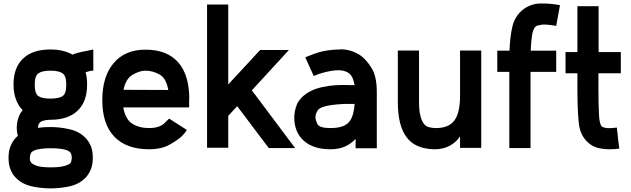

<svg xmlns="http://www.w3.org/2000/svg" viewBox="-20 -839 3573 1088"><path d="M508.8 -558.6Q508.8 -535.2 508.8 -534.2Q508.8 -533.2 508.8 -493.2Q508.8 -483.4 508.8 -469.7Q508.8 -456.1 508.8 -438.5Q496.1 -438.5 485.4 -435.5Q473.6 -432.6 464.8 -429.7Q469.7 -414.1 471.7 -396.5Q473.6 -378.9 473.6 -359.4Q473.6 -262.7 419.9 -211.9Q366.2 -160.2 264.6 -160.2Q264.6 -160.2 262.7 -160.2Q261.7 -160.2 260.7 -160.2Q244.1 -160.2 226.6 -155.3Q208 -151.4 200.2 -136.7Q197.3 -132.8 196.3 -126Q195.3 -120.1 195.3 -114.3Q212.9 -117.2 231.4 -118.2Q250 -119.1 266.6 -119.1Q320.3 -119.1 375 -106.4Q429.7 -93.8 464.8 -57.6Q483.4 -38.1 495.1 -10.7Q505.9 17.6 505.9 54.7Q505.9 92.8 495.1 120.1Q483.4 148.4 464.8 168Q429.7 204.1 375 216.8Q320.3 228.5 266.6 228.5Q213.9 228.5 159.2 216.8Q104.5 204.1 69.3 168Q49.8 148.4 39.1 120.1Q28.3 92.8 28.3 54.7Q28.3 12.7 43 -18.6Q56.6 -48.8 81.1 -69.3Q72.3 -101.6 76.2 -135.7Q80.1 -168.9 95.7 -197.3Q98.6 -201.2 101.6 -205.1Q104.5 -210 108.4 -214.8Q83 -240.2 70.3 -276.4Q56.6 -312.5 56.6 -360.4Q56.6 -456.1 111.3 -507.8Q165 -558.6 265.6 -558.6Q304.7 -558.6 335.9 -550.8Q367.2 -543 391.6 -529.3Q412.1 -539.1 446.3 -545.9Q479.5 -551.8 508.8 -558.6ZM386.7 54.7Q386.7 44.9 382.8 32.2Q378.9 19.5 354.5 10.7Q341.8 6.8 320.3 3.9Q299.8 1 267.6 1Q236.3 1 215.8 3.9Q194.3 6.8 181.6 10.7Q157.2 19.5 153.3 32.2Q149.4 43.9 149.4 54.7Q149.4 60.5 149.4 66.4Q150.4 73.2 154.3 79.1Q161.1 90.8 185.5 99.6Q210 109.4 267.6 109.4Q299.8 109.4 320.3 106.4Q341.8 103.5 354.5 98.6Q378.9 90.8 382.8 78.1Q386.7 65.4 386.7 54.7ZM265.6 -280.3Q313.5 -280.3 334 -293.9Q355.5 -307.6 355.5 -359.4Q355.5 -410.2 334 -423.8Q313.5 -438.5 265.6 -438.5Q218.8 -438.5 198.2 -423.8Q176.8 -410.2 176.8 -359.4Q176.8 -307.6 198.2 -293.9Q218.8 -280.3 265.6 -280.3Z M1051.8 -279.3Q1051.8 -262.7 1051.8 -230.5Q926.8 -230.5 678.7 -230.5Q689.5 -165 728.5 -138.7Q768.6 -113.3 824.2 -113.3Q881.8 -113.3 910.2 -139.6Q937.5 -165 938.5 -167Q971.7 -145.5 1039.1 -102.5Q1039.1 -101.6 1032.2 -92.8Q1025.4 -83 1012.7 -69.3Q988.3 -45.9 941.4 -19.5Q895.5 6.8 824.2 6.8Q696.3 6.8 627.9 -64.5Q559.6 -135.7 559.6 -271.5Q559.6 -405.3 624 -481.4Q688.5 -557.6 803.7 -557.6Q803.7 -557.6 803.7 -557.6Q804.7 -557.6 804.7 -557.6Q925.8 -557.6 989.3 -486.3Q1051.8 -416 1052.7 -280.3Q1052.7 -279.3 1052.7 -279.3Q1051.8 -279.3 1051.8 -279.3ZM933.6 -329.1Q921.9 -396.5 883.8 -417Q844.7 -438.5 804.7 -438.5Q771.5 -438.5 732.4 -416Q693.4 -394.5 679.7 -330.1Q763.7 -330.1 933.6 -329.1Z M1652.3 0Q1570.3 -109.4 1407.2 -327.1Q1476.6 -403.3 1617.2 -555.7Q1562.5 -555.7 1454.1 -555.7Q1393.6 -490.2 1273.4 -360.4Q1273.4 -510.7 1273.4 -813.5Q1233.4 -813.5 1153.3 -813.5Q1153.3 -543 1153.3 -2Q1193.4 -2 1273.4 -2Q1273.4 -62.5 1273.4 -182.6Q1290 -201.2 1324.2 -237.3Q1383.8 -158.2 1502.9 0Q1552.7 0 1652.3 0Z M2115.2 -314.5Q2115.2 -209 2115.2 1Q2075.2 1 1995.1 1Q1995.1 -16.6 1995.1 -52.7Q1972.7 -26.4 1937.5 -9.8Q1902.3 6.8 1851.6 6.8Q1851.6 6.8 1851.6 6.8Q1850.6 6.8 1850.6 6.8Q1756.8 6.8 1702.1 -41Q1647.5 -89.8 1647.5 -172.9Q1647.5 -209 1662.1 -246.1Q1676.8 -282.2 1717.8 -309.6Q1740.2 -325.2 1771.5 -335.9Q1803.7 -346.7 1845.7 -352.5Q1881.8 -357.4 1920.9 -357.4Q1960 -357.4 1989.3 -356.4Q1986.3 -376 1978.5 -395.5Q1970.7 -414.1 1956.1 -424.8Q1923.8 -447.3 1865.2 -438.5Q1805.7 -429.7 1757.8 -408.2Q1742.2 -443.4 1710 -513.7Q1721.7 -519.5 1743.2 -527.3Q1763.7 -536.1 1791 -543.9Q1840.8 -557.6 1904.3 -558.6Q1906.2 -559.6 1909.2 -559.6Q1968.8 -559.6 2020.5 -526.4Q2052.7 -504.9 2084 -456.1Q2115.2 -409.2 2115.2 -317.4Q2115.2 -316.4 2115.2 -314.5ZM1989.3 -250Q1979.5 -250 1967.8 -250Q1950.2 -250 1927.7 -250Q1890.6 -248 1861.3 -244.1Q1796.9 -235.4 1782.2 -215.8Q1767.6 -196.3 1767.6 -172.9Q1767.6 -159.2 1778.3 -136.7Q1789.1 -113.3 1851.6 -113.3Q1924.8 -113.3 1954.1 -143.6Q1984.4 -173.8 1989.3 -250Z M2586.9 -552.7Q2627 -552.7 2707 -552.7Q2707 -369.1 2707 -1Q2667 -1 2586.9 -1Q2586.9 -17.6 2586.9 -17.6Q2586.9 -17.6 2586.9 -66.4Q2566.4 -34.2 2531.2 -14.6Q2496.1 4.9 2451.2 6.8Q2448.2 6.8 2444.3 6.8Q2441.4 6.8 2438.5 6.8Q2331.1 3.9 2283.2 -62.5Q2234.4 -127.9 2234.4 -260.7Q2234.4 -358.4 2234.4 -552.7Q2274.4 -552.7 2354.5 -552.7Q2354.5 -506.8 2354.5 -500Q2354.5 -494.1 2354.5 -452.1Q2354.5 -442.4 2354.5 -427.7Q2354.5 -414.1 2354.5 -394.5Q2354.5 -371.1 2354.5 -337.9Q2354.5 -305.7 2354.5 -261.7Q2354.5 -225.6 2358.4 -200.2Q2363.3 -174.8 2370.1 -158.2Q2383.8 -127 2405.3 -120.1Q2426.8 -113.3 2451.2 -113.3Q2522.5 -113.3 2554.7 -156.2Q2586.9 -199.2 2586.9 -294.9Q2586.9 -380.9 2586.9 -552.7Z M3131.8 -692.4Q3075.2 -702.1 3049.8 -699.2Q3024.4 -695.3 3015.6 -689.5Q3001 -675.8 2995.1 -639.6Q2989.3 -602.5 2987.3 -551.8Q3035.2 -551.8 3131.8 -551.8Q3131.8 -511.7 3131.8 -431.6Q3083 -431.6 2986.3 -431.6Q2986.3 -288.1 2986.3 0Q2946.3 0 2866.2 0Q2866.2 -143.6 2866.2 -431.6Q2843.8 -431.6 2797.9 -431.6Q2797.9 -471.7 2797.9 -551.8Q2815.4 -551.8 2815.4 -551.8Q2815.4 -551.8 2867.2 -551.8Q2870.1 -631.8 2883.8 -689.5Q2897.5 -746.1 2939.5 -781.2Q2984.4 -818.4 3043.9 -819.3Q3046.9 -819.3 3050.8 -819.3Q3105.5 -819.3 3153.3 -809.6Q3146.5 -770.5 3131.8 -692.4Z M3498 -423.8Q3456.1 -423.8 3371.1 -423.8Q3371.1 -406.2 3371.1 -405.3Q3371.1 -404.3 3371.1 -374Q3371.1 -367.2 3371.1 -356.4Q3371.1 -346.7 3371.1 -333Q3371.1 -257.8 3374 -196.3Q3376 -134.8 3391.6 -121.1Q3394.5 -118.2 3412.1 -114.3Q3428.7 -110.4 3475.6 -116.2Q3477.5 -91.8 3478.5 -90.8Q3478.5 -89.8 3482.4 -50.8Q3484.4 -42 3485.4 -28.3Q3487.3 -14.6 3489.3 2.9Q3474.6 4.9 3460.9 5.9Q3446.3 6.8 3431.6 6.8Q3399.4 6.8 3368.2 -1Q3336.9 -8.8 3312.5 -31.2Q3267.6 -70.3 3259.8 -141.6Q3252 -212.9 3252 -333Q3252 -363.3 3252 -423.8Q3229.5 -423.8 3184.6 -423.8Q3184.6 -444.3 3184.6 -485.4Q3184.6 -504.9 3184.6 -543.9Q3207 -543.9 3252 -543.9Q3252 -630.9 3252 -803.7Q3292 -803.7 3372.1 -803.7Q3372.1 -717.8 3372.1 -543.9Q3414.1 -543.9 3498 -543.9Q3498 -503.9 3498 -423.8Z"/></svg>

Font: Seiden_Sans_Regular
Style: Regular
Weight: 400
Designer: Kevin Beronilla
Version: Version 1.0